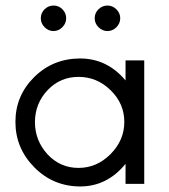

<svg xmlns="http://www.w3.org/2000/svg" viewBox="-20 -656 606 687"><path d="M375.5 -104.5Q424.8 -154.3 424.8 -219.7Q424.8 -285.2 376 -333Q327.1 -380.9 261.2 -380.9Q195.3 -380.9 150.4 -333.5Q105.5 -286.1 105 -219.7Q105 -153.3 149.9 -104Q195.3 -55.2 260.7 -55.2Q326.2 -55.2 375.5 -104.5ZM266.6 11.2Q169.9 10.7 102.5 -57.6Q35.2 -126 35.2 -219.7Q35.2 -313.5 102.1 -379.9Q168.9 -446.3 266.1 -446.8Q363.3 -446.8 429.2 -368.2V-439.9H496.1V2H429.2V-69.8Q363.3 11.2 266.6 11.2ZM364.7 -636.2Q382.8 -636.2 396.5 -622.6Q410.2 -608.9 410.2 -590.8Q410.2 -572.3 396.5 -558.6Q382.8 -544.9 364.7 -544.9Q346.2 -544.9 332.5 -558.6Q318.8 -572.3 318.8 -590.8Q318.8 -609.4 332.5 -623Q346.2 -636.2 364.7 -636.2ZM139.6 -623Q153.3 -636.2 171.9 -636.2Q190.4 -636.2 203.6 -622.6Q216.8 -608.9 216.8 -590.8Q216.8 -572.3 203.1 -558.6Q189.5 -544.9 171.4 -544.9Q153.3 -544.9 139.6 -558.6Q126 -572.3 126 -590.8Q126 -609.4 139.6 -623Z"/></svg>

Font: Arcon-Regular
Style: Regular
Weight: 400
Designer: M. Zarth
Foundry: martin zarth - visuelle & digitale kommunikation
Version: Version 1.131;PS 001.131;hotconv 1.0.70;makeotf.lib2.5.58329